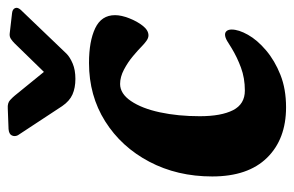

<svg xmlns="http://www.w3.org/2000/svg" viewBox="-151 -589 756 494"><g transform="rotate(-90 227.0 -342.0)"><path d="M198 16Q116 16 68 -33Q20 -82 20 -174Q20 -264 58 -336Q96 -408 162 -449.5Q228 -491 312 -491Q368 -491 401.5 -475Q435 -459 435 -424Q435 -408 427 -387.5Q419 -367 407.5 -352.5Q396 -338 383 -338Q376 -338 368.5 -343.5Q361 -349 355 -355Q346 -364 330 -377.5Q314 -391 295 -401Q276 -411 258 -411Q233 -411 214 -383Q195 -355 185 -308.5Q175 -262 175 -206Q175 -151 190.5 -120.5Q206 -90 241 -90Q273 -90 300 -100Q327 -110 350 -124Q359 -130 368.5 -135.5Q378 -141 385 -141Q391 -141 394.5 -136.5Q398 -132 398 -124Q398 -106 384.5 -82Q371 -58 344.5 -35.5Q318 -13 281.5 1.5Q245 16 198 16ZM449 -667Q456 -675 453 -681.5Q450 -688 440 -689L388 -695Q380 -696 374 -692Q368 -688 363 -683L289 -607L228 -682Q224 -687 216.5 -694Q209 -701 195 -700L142 -698Q129 -697 125.5 -689.5Q122 -682 126 -674L201 -560Q214 -541 231 -533.5Q248 -526 271 -526Q294 -526 310.5 -533Q327 -540 336 -549Z"/></g></svg>

Font: Alkatra
Style: Bold
Weight: 700
Designer: Suman Bhandary
Version: Version 1.100;gftools[0.9.22]